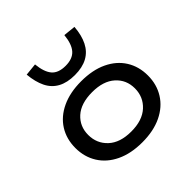

<svg xmlns="http://www.w3.org/2000/svg" viewBox="-193 -953 1143 1143"><g transform="rotate(-45 378.5 -381.0)"><path d="M379 9Q284 9 215 -24Q146 -57 109.5 -115.5Q73 -174 73 -249Q73 -325 109.5 -383Q146 -441 215 -473.5Q284 -506 378 -506Q474 -506 542.5 -473.5Q611 -441 647.5 -383Q684 -325 684 -249Q684 -174 647.5 -115.5Q611 -57 542.5 -24Q474 9 379 9ZM378 -83Q472 -83 523.5 -130.5Q575 -178 575 -250Q575 -322 523.5 -368Q472 -414 379 -414Q284 -414 233 -368Q182 -322 182 -250Q182 -178 233 -130.5Q284 -83 378 -83ZM378 -558Q314 -558 271 -581.5Q228 -605 205.5 -651Q183 -697 177 -763L255 -771Q262 -701 290 -668.5Q318 -636 378 -636Q437 -636 466 -668.5Q495 -701 502 -771L579 -763Q574 -697 551 -651Q528 -605 485 -581.5Q442 -558 378 -558Z"/></g></svg>

Font: Nunito Sans 7pt Expanded Medium
Style: Regular
Weight: 500
Width: 7
Designer: Vernon Adams
Foundry: Vernon Adams
Version: Version 3.101;gftools[0.9.27]